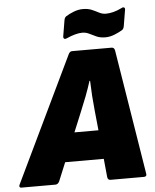

<svg xmlns="http://www.w3.org/2000/svg" viewBox="-92 -908 774 956"><g transform="rotate(-5 295.0 -429.5)"><path d="M-25 0Q-31 0 -33 -4.5Q-35 -9 -32 -15L268 -640Q275 -655 286 -655H484Q497 -655 500 -640L601 -15Q604 0 588 0H421Q408 0 406 -15L397 -107H204L166 -15Q159 0 146 0ZM303 -348 263 -251H383L373 -350Q369 -388 366.5 -425.5Q364 -463 363 -500H360Q348 -462 333.5 -424Q319 -386 303 -348ZM458 -709Q432 -709 413.5 -717.5Q395 -726 379 -734Q363 -742 345 -742Q313 -742 266 -721Q258 -717 253 -720Q248 -723 249 -732L262 -810Q264 -824 272 -830Q289 -841 312 -850Q335 -859 358 -859Q384 -859 402.5 -851Q421 -843 437 -834.5Q453 -826 471 -826Q488 -826 508 -831Q528 -836 550 -847Q559 -852 564 -848.5Q569 -845 567 -836L554 -758Q552 -744 544 -738Q528 -728 504.5 -718.5Q481 -709 458 -709Z"/></g></svg>

Font: Sofia Sans ExtraBlack
Style: Italic
Weight: 1000
Italic angle: -9°
Designer: Botio Nikoltchev, Ani Petrova
Foundry: lettersoup
Version: Version 4.100; ttfautohint (v1.8.4.7-5d5b)